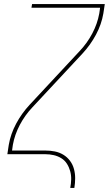

<svg xmlns="http://www.w3.org/2000/svg" viewBox="-20 -755 540 940"><path d="M324 165Q328 144 328.5 123Q329 102 323.5 82.5Q318 63 307.5 46.5Q297 30 280 19.5Q263 9 243 4.5Q223 0 202 0H16L23 -46Q32 -99 59 -149.5Q86 -200 125 -242L370 -505Q407 -544 432 -591.5Q457 -639 466 -689L470 -717H134L137 -735H493L486 -689Q477 -636 450 -585.5Q423 -535 384 -493L139 -230Q102 -191 77 -143.5Q52 -96 43 -46L39 -18H202Q226 -18 248.5 -13.5Q271 -9 290 2.5Q309 14 322.5 32Q336 50 342 72Q348 94 348 117.5Q348 141 344 165Z"/></svg>

Font: Iosevka Term Curly Thin
Style: Italic
Weight: 100
Italic angle: -9°
Designer: Belleve Invis
Foundry: Belleve Invis
Version: Version 32.3.0